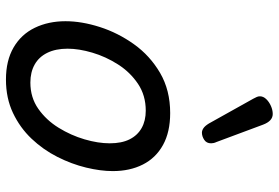

<svg xmlns="http://www.w3.org/2000/svg" viewBox="-162 -732 914 629"><g transform="rotate(90 294.5 -418.0)"><path d="M241 19Q179 19 136 -6Q93 -31 71.5 -75.5Q50 -120 50 -176Q50 -229 69 -288.5Q88 -348 125.5 -400.5Q163 -453 219.5 -486Q276 -519 351 -519Q413 -519 455.5 -495.5Q498 -472 519.5 -429.5Q541 -387 541 -331Q541 -291 529.5 -243.5Q518 -196 494.5 -149.5Q471 -103 435 -65Q399 -27 350.5 -4Q302 19 241 19ZM251 -61Q300 -61 337 -87Q374 -113 399 -153.5Q424 -194 437 -238.5Q450 -283 450 -321Q450 -360 437 -386Q424 -412 400 -425.5Q376 -439 343 -439Q293 -439 255 -413.5Q217 -388 191.5 -348Q166 -308 153 -264Q140 -220 140 -183Q140 -144 153.5 -116.5Q167 -89 192 -75Q217 -61 251 -61ZM415 -623Q408 -623 400.5 -628Q393 -633 385 -646L304 -791Q301 -797 298.5 -802Q296 -807 296 -813Q296 -824 305 -833.5Q314 -843 327.5 -849Q341 -855 354 -855Q377 -855 389 -823L446 -670Q448 -666 449 -661.5Q450 -657 450 -653Q450 -638 438.5 -630.5Q427 -623 415 -623Z"/></g></svg>

Font: Playwrite SK
Style: Regular
Weight: 400
Designer: Veronika Burian, José Scaglione
Foundry: TypeTogether
Version: Version 1.002